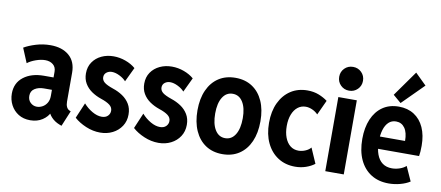

<svg xmlns="http://www.w3.org/2000/svg" viewBox="-71 -1075 3124 1359"><g transform="rotate(10 1491.5 -395.5)"><path d="M191.9 7.8Q143.1 7.8 107.2 -14.6Q71.3 -37.1 51.8 -74.5Q32.2 -111.8 32.2 -156.2Q32.2 -232.4 88.4 -275.9Q144.5 -319.3 234.9 -319.3H322.8V-231H250.5Q210.4 -231 183.6 -213.6Q156.7 -196.3 156.7 -162.1Q156.7 -131.3 176.3 -113Q195.8 -94.7 222.2 -94.7Q242.2 -94.7 262 -105.2Q281.7 -115.7 294.4 -136.5Q307.1 -157.2 307.1 -187V-252.4L303.2 -275.9V-360.4Q303.2 -393.6 281 -411.6Q258.8 -429.7 225.1 -429.7Q194.3 -429.7 158.2 -417Q122.1 -404.3 98.1 -385.7L54.7 -489.7Q88.9 -509.8 138.9 -525.1Q189 -540.5 243.2 -540.5Q327.1 -540.5 377 -497.8Q426.8 -455.1 426.8 -375V-167Q426.8 -144.5 434.1 -129.4Q441.4 -114.3 454.6 -108.4L464.4 -104L418 7.8L402.3 2Q367.2 -11.7 343.8 -36.6Q320.3 -61.5 316.9 -86.4L346.7 -62.5H291L331.5 -77.1Q316.9 -41 279.8 -16.6Q242.7 7.8 191.9 7.8Z M694.8 7.8Q642.6 7.8 591.8 -13.7Q541 -35.2 507.3 -65.9L554.7 -177.2Q582.5 -145.5 618.2 -125Q653.8 -104.5 686 -104.5Q714.4 -104.5 730 -120.1Q745.6 -135.7 745.6 -157.7Q745.6 -182.1 724.1 -198.7Q702.6 -215.3 661.1 -229Q622.1 -242.2 591.1 -263.7Q560.1 -285.2 542 -316.2Q523.9 -347.2 523.9 -388.2Q523.9 -435.1 547.4 -469.2Q570.8 -503.4 610.1 -522Q649.4 -540.5 696.8 -540.5Q741.2 -540.5 783.4 -525.1Q825.7 -509.8 855.5 -483.9L806.2 -380.4Q788.6 -400.4 759 -415Q729.5 -429.7 703.6 -429.7Q681.6 -429.7 665.3 -417Q648.9 -404.3 648.9 -382.3Q648.9 -361.3 667 -345.9Q685.1 -330.6 731.9 -314.5Q769.5 -302.2 801.3 -281Q833 -259.8 852.3 -228Q871.6 -196.3 871.6 -152.3Q871.6 -105 847.9 -68.8Q824.2 -32.7 784.2 -12.5Q744.1 7.8 694.8 7.8Z M1113.8 7.8Q1061.5 7.8 1010.7 -13.7Q960 -35.2 926.3 -65.9L973.6 -177.2Q1001.5 -145.5 1037.1 -125Q1072.8 -104.5 1105 -104.5Q1133.3 -104.5 1148.9 -120.1Q1164.6 -135.7 1164.6 -157.7Q1164.6 -182.1 1143.1 -198.7Q1121.6 -215.3 1080.1 -229Q1041 -242.2 1010 -263.7Q979 -285.2 960.9 -316.2Q942.9 -347.2 942.9 -388.2Q942.9 -435.1 966.3 -469.2Q989.7 -503.4 1029.1 -522Q1068.4 -540.5 1115.7 -540.5Q1160.2 -540.5 1202.4 -525.1Q1244.6 -509.8 1274.4 -483.9L1225.1 -380.4Q1207.5 -400.4 1178 -415Q1148.4 -429.7 1122.6 -429.7Q1100.6 -429.7 1084.2 -417Q1067.9 -404.3 1067.9 -382.3Q1067.9 -361.3 1085.9 -345.9Q1104 -330.6 1150.9 -314.5Q1188.5 -302.2 1220.2 -281Q1252 -259.8 1271.2 -228Q1290.5 -196.3 1290.5 -152.3Q1290.5 -105 1266.8 -68.8Q1243.2 -32.7 1203.1 -12.5Q1163.1 7.8 1113.8 7.8Z M1573.2 7.8Q1503.4 7.8 1452.6 -25.9Q1401.9 -59.6 1374.3 -121.6Q1346.7 -183.6 1346.7 -267.6Q1346.7 -351.6 1374.3 -412.8Q1401.9 -474.1 1452.6 -507.3Q1503.4 -540.5 1573.2 -540.5Q1643.1 -540.5 1693.8 -507.1Q1744.6 -473.6 1772 -412.4Q1799.3 -351.1 1799.3 -267.6Q1799.3 -183.6 1772 -121.6Q1744.6 -59.6 1693.8 -25.9Q1643.1 7.8 1573.2 7.8ZM1573.2 -106.9Q1619.6 -106.9 1646 -149.7Q1672.4 -192.4 1672.4 -267.6Q1672.4 -340.8 1646 -383.3Q1619.6 -425.8 1573.2 -425.8Q1526.9 -425.8 1500.5 -383.5Q1474.1 -341.3 1474.1 -267.6Q1474.1 -192.9 1500.5 -149.9Q1526.9 -106.9 1573.2 -106.9Z M2095.7 5.9Q2025.4 5.9 1972.7 -28.1Q1919.9 -62 1890.4 -123.8Q1860.8 -185.5 1860.8 -269Q1860.8 -351.1 1889.6 -412.4Q1918.5 -473.6 1970 -507.3Q2021.5 -541 2090.3 -541Q2135.7 -541 2172.1 -526.6Q2208.5 -512.2 2235.4 -491.7L2186.5 -385.7Q2168 -404.8 2144.3 -415Q2120.6 -425.3 2098.1 -425.3Q2065.4 -425.3 2040.8 -406Q2016.1 -386.7 2002.2 -351.3Q1988.3 -315.9 1988.3 -268.1Q1988.3 -220.7 2002 -185.1Q2015.6 -149.4 2040.5 -129.6Q2065.4 -109.9 2099.6 -109.9Q2124.5 -109.9 2149.2 -120.4Q2173.8 -130.9 2187.5 -147.9L2234.9 -39.1Q2209 -19 2172.9 -6.6Q2136.7 5.9 2095.7 5.9Z M2312.5 0V-532.7H2445.3V0ZM2378.9 -590.3Q2342.8 -590.3 2318.1 -615Q2293.5 -639.6 2293.5 -675.8Q2293.5 -711.9 2318.1 -736.6Q2342.8 -761.2 2378.9 -761.2Q2415 -761.2 2439.7 -736.6Q2464.4 -711.9 2464.4 -675.8Q2464.4 -639.6 2439.7 -615Q2415 -590.3 2378.9 -590.3Z M2768.6 7.8Q2694.8 7.8 2641.6 -25.9Q2588.4 -59.6 2559.6 -121.8Q2530.8 -184.1 2530.8 -271Q2530.8 -352.1 2556.6 -412.8Q2582.5 -473.6 2630.9 -507.1Q2679.2 -540.5 2747.1 -540.5Q2810.5 -540.5 2856.9 -510.7Q2903.3 -481 2928.2 -425.8Q2953.1 -370.6 2953.1 -295.4Q2953.1 -273.4 2951.7 -253.4Q2950.2 -233.4 2947.8 -220.7H2635.3V-308.6H2831.5Q2831.5 -368.7 2808.6 -401.1Q2785.6 -433.6 2745.6 -433.6Q2713.9 -433.6 2692.4 -413.3Q2670.9 -393.1 2659.9 -356.7Q2648.9 -320.3 2648.9 -272.5Q2648.9 -218.8 2663.1 -180.4Q2677.2 -142.1 2704.8 -121.8Q2732.4 -101.6 2772.9 -101.6Q2801.3 -101.6 2829.1 -111.3Q2856.9 -121.1 2873.5 -136.7L2920.4 -32.7Q2892.1 -14.2 2851.3 -3.2Q2810.5 7.8 2768.6 7.8ZM2753.4 -567.4 2695.8 -616.7 2825.2 -798.8 2905.8 -719.7Z"/></g></svg>

Font: Reddit Sans Condensed
Style: Bold
Weight: 700
Designer: Stephen Hutchings
Foundry: Reddit
Version: Version 1.014